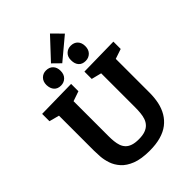

<svg xmlns="http://www.w3.org/2000/svg" viewBox="-297 -1190 1336 1336"><g transform="rotate(-45 371.0 -522.0)"><path d="M434 -699 724 -704V-632L635 -602L651 -638V-275Q651 -224 641.5 -180.5Q632 -137 611 -101.5Q590 -66 557 -40.5Q524 -15 476.5 -1.5Q429 12 367 12Q284 12 232 -8.5Q180 -29 151 -61.5Q122 -94 109.5 -131.5Q97 -169 94.5 -203.5Q92 -238 92 -262V-637L108 -603L18 -627V-699L308 -704V-632L221 -602L235 -637V-262Q235 -236 237.5 -211.5Q240 -187 247 -166.5Q254 -146 268.5 -130.5Q283 -115 307.5 -106.5Q332 -98 369 -98Q407 -98 432 -107Q457 -116 472.5 -132.5Q488 -149 495.5 -171Q503 -193 505.5 -219.5Q508 -246 508 -275V-638L521 -605L434 -627ZM493 -745Q460 -745 442 -765Q424 -785 424 -820Q423 -854 443.5 -874Q464 -894 493 -894Q526 -894 545 -874Q564 -854 564 -820Q564 -785 543.5 -765Q523 -745 493 -745ZM250 -745Q218 -745 200 -765Q182 -785 181 -820Q181 -854 201 -874Q221 -894 250 -894Q283 -894 302 -874Q321 -854 321 -820Q321 -785 300.5 -765Q280 -745 250 -745ZM366 -849 310 -904 452 -1056 525 -982Z"/></g></svg>

Font: Bitter Thin
Style: Bold
Weight: 700
Version: Version 3.021